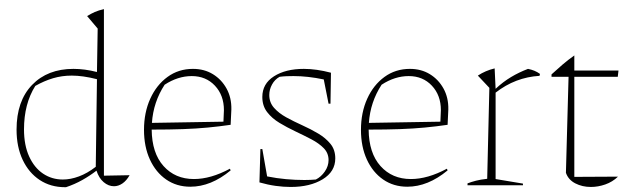

<svg xmlns="http://www.w3.org/2000/svg" viewBox="-20 -772 2615 800"><path d="M398 -751 397 -752H398ZM251 8Q191 8 145.5 -22Q100 -52 74.5 -106Q49 -160 49 -232Q49 -351 113.5 -418Q178 -485 286 -485Q333 -485 384 -472L387 -653L343 -705Q359 -715 375 -722Q391 -729 413 -734V-40L520 -42Q507 -19 490 -7.5Q473 4 455 4Q432 4 412 -13Q392 -30 382 -61Q355 -40 323 -22Q291 -4 255 8ZM80 -233Q80 -167 101.5 -120Q123 -73 159.5 -48.5Q196 -24 242 -24Q274 -24 309 -37Q344 -50 379 -77L384 -442Q325 -457 279 -457Q238 -457 201 -446Q164 -435 127 -414Q80 -339 80 -233Z M773 6Q716 6 672.5 -24Q629 -54 604.5 -107.5Q580 -161 580 -231Q580 -303 606 -360.5Q632 -418 678 -451.5Q724 -485 784 -485Q831 -485 867 -463Q903 -441 924 -403Q945 -365 944 -316L941 -252Q893 -245 845.5 -240.5Q798 -236 742 -234Q686 -232 612 -232Q613 -134 661.5 -80Q710 -26 788 -26Q858 -26 938 -69L941 -62Q859 6 773 6ZM666 -419Q619 -347 613 -260L911 -265L913 -313Q913 -375 875.5 -415Q838 -455 779 -455Q721 -455 666 -419Z M1061 -12 1065 -151H1073L1093 -37Q1133 -29 1172 -25.5Q1211 -22 1248 -22Q1273 -22 1296 -24Q1318 -35 1333.5 -57.5Q1349 -80 1349 -105Q1349 -134 1329 -154.5Q1309 -175 1277.5 -191.5Q1246 -208 1211 -224.5Q1176 -241 1144.5 -260Q1113 -279 1093 -305Q1073 -331 1073 -368Q1073 -423 1121.5 -454Q1170 -485 1246 -485Q1272 -485 1300.5 -481Q1329 -477 1359 -469L1357 -340H1349L1329 -441Q1262 -455 1203 -455Q1189 -455 1174.5 -454.5Q1160 -454 1145 -452Q1125 -441 1113.5 -420Q1102 -399 1102 -376Q1102 -345 1122 -322.5Q1142 -300 1173 -283Q1204 -266 1239.5 -250Q1275 -234 1306 -215.5Q1337 -197 1357 -172.5Q1377 -148 1377 -112Q1377 -57 1324.5 -25Q1272 7 1191 7Q1161 7 1128.5 2.5Q1096 -2 1061 -12Z M1677 6Q1620 6 1576.5 -24Q1533 -54 1508.5 -107.5Q1484 -161 1484 -231Q1484 -303 1510 -360.5Q1536 -418 1582 -451.5Q1628 -485 1688 -485Q1735 -485 1771 -463Q1807 -441 1828 -403Q1849 -365 1848 -316L1845 -252Q1797 -245 1749.5 -240.5Q1702 -236 1646 -234Q1590 -232 1516 -232Q1517 -134 1565.5 -80Q1614 -26 1692 -26Q1762 -26 1842 -69L1845 -62Q1763 6 1677 6ZM1570 -419Q1523 -347 1517 -260L1815 -265L1817 -313Q1817 -375 1779.5 -415Q1742 -455 1683 -455Q1625 -455 1570 -419Z M1928 0V-8Q1944 -14 1963 -19Q1982 -24 2010 -27L2019 -406L1971 -457Q2003 -478 2041 -487L2045 -402Q2076 -431 2109.5 -451Q2143 -471 2180 -485Q2195 -482 2207 -477Q2219 -472 2230 -464L2228 -456Q2127 -450 2045 -386V-26L2159 -7V0Z M2373 -541V-478H2557L2554 -452H2373V-35L2555 -36Q2532 -14 2502 -3.5Q2472 7 2442 7Q2406 7 2377 -8Q2348 -23 2338 -52L2349 -452H2278V-462Q2301 -483 2323.5 -502.5Q2346 -522 2373 -541Z"/></svg>

Font: Piazzolla Thin
Style: Regular
Weight: 100
Designer: Juan Pablo del Peral
Foundry: Huerta Tipografica
Version: Version 1.330